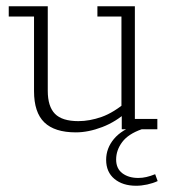

<svg xmlns="http://www.w3.org/2000/svg" viewBox="-20 -414 552 615"><path d="M223 10Q155 10 122 -22Q89 -54 89 -122V-361H8V-394H133V-123Q133 -73 156 -49.5Q179 -26 231 -26Q267 -26 305.5 -39.5Q344 -53 389 -91L369 -67V-361H292V-394H412V-33H484V0H370V-54L389 -58Q352 -24 307.5 -7Q263 10 223 10ZM416 181Q373 181 346.5 159Q320 137 320 98Q320 61 345 31Q370 1 421 -16L434 0Q391 15 371.5 41Q352 67 352 97Q352 126 372 141Q392 156 423 156Q436 156 449 153Q462 150 477 144L485 166Q470 173 451.5 177Q433 181 416 181Z"/></svg>

Font: Rokkitt ExtraLight
Style: Regular
Weight: 250
Version: Version 3.103